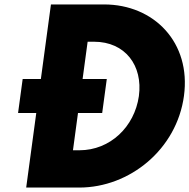

<svg xmlns="http://www.w3.org/2000/svg" viewBox="-20 -845 853 865"><path d="M164.1 -489H82.1L61.4 -336H143.4L98 0H337C564 0 776.3 -172 808.8 -413C841.3 -653 674.5 -825 448.5 -825H209.5ZM352.1 -489 374.8 -657H403.8C543.8 -657 624.4 -550 605.7 -412C586 -274 476.7 -168 337.7 -168H308.7L331.4 -336H440.4L461.1 -489Z"/></svg>

Font: Hussar Techniczny
Style: Bold 
Weight: 700
Foundry: Cannot Into Space Fonts
Version: Version 0.77